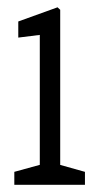

<svg xmlns="http://www.w3.org/2000/svg" viewBox="-20 -890 270 523"><path d="M19 -386.7V-421.9L91.8 -441.9H140.1L211.4 -421.9V-386.7ZM88.4 -386.7V-794.9L29.8 -787.6V-831.5L136.7 -870.1L144 -863.3V-386.7Z"/></svg>

Font: Scarab Serif
Style: Regular
Weight: 400
Designer: John Roberts
Foundry: Scarab
Version: 1.0